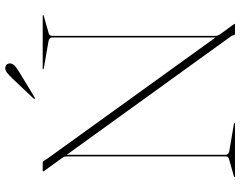

<svg xmlns="http://www.w3.org/2000/svg" viewBox="-108 -768 876 699"><g transform="rotate(-90 329.5 -418.0)"><path d="M232 -2Q232 0 229 0H37Q34 0 34 -2Q34 -2.5 38 -4L98 -21Q105 -23.5 107.5 -25.5Q110 -27.5 110 -34V-608Q110 -616.5 109 -620.8Q108 -625 101 -634L57 -695Q55 -698.5 55 -699Q55 -700 58 -700H88Q92 -700 94 -696Q96 -692 102 -683L543 -71V-666Q543 -676 529 -679L431 -696Q427 -697.5 427 -698Q427 -700 430 -700H622Q625 -700 625 -698Q625 -697.5 621 -696L561 -679Q549 -676.5 549 -666V-71Q549 -62.5 555 -54L587 -10Q593 -2 593 -1Q593 0 589 0H559Q551 0 551 -6Q551 -9.5 547 -15L116 -612.5V-34Q116 -23.5 128 -21L228 -4Q232 -2.5 232 -2ZM392.5 -809Q405.5 -822.5 415.2 -830.2Q425 -838 434.5 -836Q443 -834.5 446.2 -828.8Q449.5 -823 448.5 -816.5Q446.5 -807 438 -800Q429.5 -793 416.5 -785L325 -729.5Q321.5 -727 320 -729Q318.5 -731 321.5 -734Z"/></g></svg>

Font: Fraunces 144pt Thin
Style: Regular
Weight: 100
Version: Version 1.000;[f99f86859]